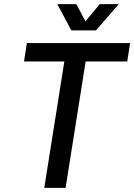

<svg xmlns="http://www.w3.org/2000/svg" viewBox="-20 -908 649 928"><path d="M444 -761 554 -888H462L393 -805L349 -888H257L325 -761ZM609 -700H110L96 -611H291L194 0H297L394 -611H595Z"/></svg>

Font: Arthouse Owned Medium
Style: Italic
Weight: 500
Italic angle: -10°
Designer: Jeremy Tribby
Foundry: Tribby Type
Version: Version 1.000;PS 001.000;hotconv 1.0.88;makeotf.lib2.5.64775